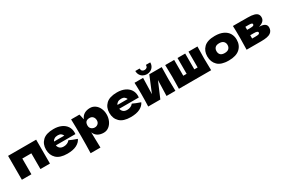

<svg xmlns="http://www.w3.org/2000/svg" viewBox="121 -2168 5613 3826"><g transform="rotate(-30 2928.0 -255.0)"><path d="M40 -545H686V5H467V-357H259V5H40Z M1295 -250H969Q977 -206 1008.5 -178.5Q1040 -151 1098 -151Q1140 -151 1177 -167.5Q1214 -184 1236 -214Q1303 -181 1414 -143Q1383 -73 1301.5 -31.5Q1220 10 1089 10Q919 10 837.5 -68.5Q756 -147 756 -275Q756 -400 837 -478Q918 -556 1089 -556Q1191 -556 1266 -522Q1341 -488 1381 -427.5Q1421 -367 1421 -289Q1421 -263 1419 -250ZM976 -334H1212Q1200 -366 1173 -385.5Q1146 -405 1103 -405Q1053 -405 1021 -386Q989 -367 976 -334Z M2155 -279Q2155 -204 2126 -137.5Q2097 -71 2044.5 -30.5Q1992 10 1925 10Q1847 10 1791.5 -22.5Q1736 -55 1709 -123Q1709 -66 1713 60Q1717 182 1717 232H1491Q1497 46 1497 -157Q1497 -360 1491 -546H1683L1712 -421Q1740 -491 1796 -523.5Q1852 -556 1928 -556Q1993 -556 2045 -519Q2097 -482 2126 -418.5Q2155 -355 2155 -279ZM1927 -273Q1927 -324 1899 -356Q1871 -388 1823 -388Q1768 -388 1740 -361.5Q1712 -335 1712 -273Q1712 -238 1730 -214.5Q1748 -191 1773 -180.5Q1798 -170 1821 -170Q1866 -170 1896.5 -198.5Q1927 -227 1927 -273Z M2754 -250H2428Q2436 -206 2467.5 -178.5Q2499 -151 2557 -151Q2599 -151 2636 -167.5Q2673 -184 2695 -214Q2762 -181 2873 -143Q2842 -73 2760.5 -31.5Q2679 10 2548 10Q2378 10 2296.5 -68.5Q2215 -147 2215 -275Q2215 -400 2296 -478Q2377 -556 2548 -556Q2650 -556 2725 -522Q2800 -488 2840 -427.5Q2880 -367 2880 -289Q2880 -263 2878 -250ZM2435 -334H2671Q2659 -366 2632 -385.5Q2605 -405 2562 -405Q2512 -405 2480 -386Q2448 -367 2435 -334Z M3576 -546Q3571 -394 3571 -273Q3571 -152 3576 0H3371L3382 -360L3229 0H2950Q2956 -137 2956 -273Q2956 -410 2950 -546H3147L3137 -176L3290 -546ZM3081 -742H3180Q3180 -703 3200.5 -684.5Q3221 -666 3253 -666Q3285 -666 3305.5 -684.5Q3326 -703 3326 -742H3425Q3425 -690 3402 -651Q3379 -612 3339.5 -591Q3300 -570 3253 -570Q3206 -570 3166.5 -591Q3127 -612 3104 -651Q3081 -690 3081 -742Z M4398 -546Q4393 -394 4393 -273Q4393 -152 4398 0H3656Q3661 -114 3661 -273Q3661 -432 3656 -546H3862V-182H3939V-546H4116V-182H4192V-546Z M4468 -275Q4468 -400 4548.5 -478Q4629 -556 4800 -556Q4915 -556 4992.5 -518.5Q5070 -481 5107 -417.5Q5144 -354 5144 -275Q5144 -146 5058.5 -68Q4973 10 4800 10Q4629 10 4548.5 -68.5Q4468 -147 4468 -275ZM4933 -274Q4933 -323 4901 -354.5Q4869 -386 4804 -386Q4739 -386 4709 -355Q4679 -324 4679 -274Q4679 -222 4709 -191Q4739 -160 4804 -160Q4869 -160 4901 -191Q4933 -222 4933 -274Z M5826 -162Q5826 -84 5766.5 -42Q5707 0 5552 0H5214Q5219 -114 5219 -273Q5219 -432 5214 -546H5421V-545H5551Q5645 -545 5698.5 -529.5Q5752 -514 5774 -485Q5796 -456 5796 -411Q5796 -310 5655 -271Q5826 -271 5826 -162ZM5421 -408V-338H5497Q5543 -338 5562 -346.5Q5581 -355 5581 -377Q5581 -394 5561.5 -401Q5542 -408 5497 -408ZM5497 -138Q5554 -138 5575 -146.5Q5596 -155 5596 -177Q5596 -196 5574 -205Q5552 -214 5497 -214H5421V-138Z"/></g></svg>

Font: Dela Gothic One
Style: Regular
Weight: 400
Designer: aratakana
Foundry: aratakana
Version: Version 1.004